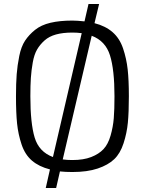

<svg xmlns="http://www.w3.org/2000/svg" viewBox="-20 -847 725 961"><path d="M209 94H261L280 11Q308 14 342 14Q417 14 469 -3.5Q521 -21 551.5 -50Q582 -79 598.5 -130Q615 -181 620 -233.5Q625 -286 625 -365Q625 -446 619 -500Q613 -554 596 -604.5Q579 -655 543.5 -686Q508 -717 453 -731L476 -827H423L403 -740Q365 -744 342 -744Q279 -744 232.5 -733Q186 -722 155.5 -697.5Q125 -673 105.5 -643.5Q86 -614 76.5 -567Q67 -520 63.5 -475Q60 -430 60 -365Q60 -282 65.5 -228.5Q71 -175 88 -124Q105 -73 140 -43Q175 -13 230 1ZM342 -46Q316 -46 294 -49L439 -668Q508 -642 530.5 -570Q553 -498 553 -365Q553 -299 549.5 -255.5Q546 -212 533.5 -168.5Q521 -125 498 -100.5Q475 -76 436.5 -61Q398 -46 342 -46ZM132 -365Q132 -420 134.5 -457.5Q137 -495 144 -534.5Q151 -574 165.5 -599Q180 -624 203 -644.5Q226 -665 260.5 -674.5Q295 -684 342 -684Q366 -684 389 -681L245 -61Q175 -87 153.5 -158.5Q132 -230 132 -365Z"/></svg>

Font: Glegoo
Style: Regular
Weight: 400
Version: Version 2.0.1; ttfautohint (v0.9) -r 48 -G 60